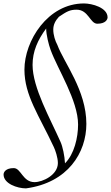

<svg xmlns="http://www.w3.org/2000/svg" viewBox="-57 -797 634 1096"><path d="M279.3 -701.2C323.7 -731 341.3 -741.7 380.4 -741.7C448.2 -741.7 457 -661.6 498.5 -661.6C545.9 -661.6 557.1 -686 557.1 -698.2C556.6 -753.4 468.8 -777.3 422.4 -777.3C215.8 -777.3 82.5 -564 82.5 -399.9C82.5 -252 165 -140.1 250.5 43C258.8 61 273.4 102.1 273.4 133.8C273.4 201.2 187.5 242.7 140.1 242.7C72.3 242.7 63.5 162.6 21.5 162.6C-25.4 162.6 -36.6 186.5 -36.6 199.2C-36.6 251.5 42 278.3 91.3 278.3C331.1 246.1 436 73.7 436 -89.8C436 -281.7 308.1 -438.5 270.5 -540.5C258.3 -562.5 247.1 -597.2 247.1 -627.9C247.1 -656.7 259.3 -679.2 279.3 -701.2ZM206.5 -634.3C206.5 -598.1 221.2 -541.5 231.9 -512.2C272 -401.9 388.7 -223.6 388.7 -85.9C388.7 -11.7 366.7 83 314 135.3C312 93.3 300.8 40 288.6 13.2C229.5 -120.6 128.9 -296.4 128.9 -426.8C128.9 -502.9 158.2 -569.3 206.5 -634.3Z"/></svg>

Font: Cardo
Style: Italic
Weight: 400
Designer: David J. Perry
Foundry: David J. Perry
Version: Version 0.99